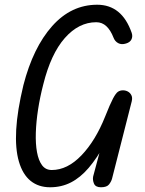

<svg xmlns="http://www.w3.org/2000/svg" viewBox="-20 -792 613 812"><path d="M192 0Q143 0 109.5 -27Q76 -54 60 -108.5Q44 -163 48.5 -243.5Q53 -324 79 -432Q120 -591 200.5 -681.5Q281 -772 391 -772Q443 -772 479.5 -742.5Q516 -713 537 -653Q542 -638 536 -625.5Q530 -613 513 -608Q494 -602 480 -609.5Q466 -617 460 -633Q448 -664 430 -681Q412 -698 387 -698Q313 -698 254 -631Q195 -564 163 -435Q149 -381 141 -329Q133 -277 131.5 -230.5Q130 -184 136.5 -148.5Q143 -113 158 -93Q173 -73 199 -73Q265 -73 324.5 -135Q384 -197 425 -300Q446 -353 458 -375.5Q470 -398 479 -404Q488 -410 500 -410Q511 -410 520.5 -405Q530 -400 535.5 -389.5Q541 -379 537 -363L454 -37Q451 -25 441.5 -12.5Q432 0 407 0Q384 0 377.5 -15.5Q371 -31 374 -46L412 -188L423 -183Q390 -123 355 -82Q320 -41 280 -20.5Q240 0 192 0Z"/></svg>

Font: Edu TAS Beginner Medium
Style: Regular
Weight: 500
Version: Version 1.003